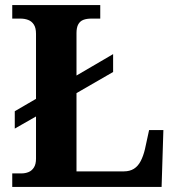

<svg xmlns="http://www.w3.org/2000/svg" viewBox="-20 -734 694 754"><path d="M28.1 0V-53H64.3Q79.2 -53 92.2 -58.3Q105.2 -63.6 113.3 -76.5Q121.4 -89.4 121.4 -111.1V-276.6L38 -229V-297.2L121.4 -345.8V-601.2Q121.4 -624.5 113 -637.4Q104.6 -650.4 90.8 -655.7Q76.9 -661 59.7 -661H28.1V-714H373.7V-661H339.8Q320.1 -661 307.1 -655.9Q294.1 -650.8 287.3 -638.3Q280.4 -625.9 280.4 -604V-437.4L424.2 -521.5V-451.3L280.4 -368.3V-61H466.4Q489.4 -61 505.6 -71Q521.8 -81.1 532.2 -100.9Q542.7 -120.7 549.2 -148.1L565.5 -223.1H621.6L614.6 0Z"/></svg>

Font: Noto Serif Lao
Style: Regular
Weight: 400
Designer: Monotype Design Team
Foundry: Monotype Imaging Inc.
Version: Version 2.003